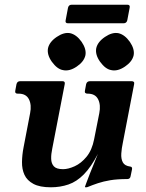

<svg xmlns="http://www.w3.org/2000/svg" viewBox="-20 -785 620 816"><path d="M196 11Q149 11 122 -3.5Q95 -18 84 -42Q73 -66 73.5 -96.5Q74 -127 80 -158L108 -304Q115 -339 103 -363Q91 -387 59 -387H55Q42 -387 45 -400L50 -427Q53 -440 66 -440H245Q258 -440 255 -427L202 -153Q197 -130 197.5 -110Q198 -90 209 -78Q220 -66 248 -66Q270 -66 297.5 -78.5Q325 -91 348 -119Q371 -147 380 -193L402 -304Q409 -339 397 -363Q385 -387 353 -387H352Q338 -387 341 -400L346 -427Q349 -440 363 -440H539Q553 -440 550 -427L502 -178Q497 -155 495.5 -132.5Q494 -110 502 -95Q510 -80 534 -77Q543 -76 541 -65L535 -36Q533 -24 521 -24Q478 -24 448.5 -19Q419 -14 396.5 -6.5Q374 1 352 10Q350 11 345 11H343Q341 11 341 9Q342 7 346 -5Q350 -17 362 -47Q374 -77 396 -131Q367 -75 336.5 -44Q306 -13 271 -1Q236 11 196 11ZM278 -644Q305 -638 327 -607Q348 -576 343 -550Q337 -523 306 -502Q275 -481 248 -487Q223 -491 200 -523Q179 -553 184 -580Q190 -607 221 -628Q252 -649 278 -644ZM483 -644Q510 -638 532 -607Q553 -576 548 -550Q542 -523 511 -502Q480 -481 453 -487Q428 -491 405 -523Q384 -553 389 -580Q395 -607 426 -628Q457 -649 483 -644ZM521 -699Q518 -686 505 -686H269Q256 -686 259 -699L269 -752Q272 -765 285 -765H521Q534 -765 531 -752Z"/></svg>

Font: Young Serif Light
Style: Italic
Weight: 300
Italic angle: -10.979°
Designer: Bastien Sozeau
Foundry: NBR — Bastien Sozeau
Version: Version 5.001